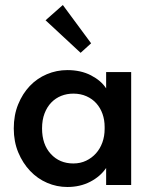

<svg xmlns="http://www.w3.org/2000/svg" viewBox="-20 -739 609 767"><path d="M249 8Q207 8 168.5 -8.5Q130 -25 100.5 -56Q71 -87 53 -130Q35 -173 35 -226Q35 -279 52.5 -322Q70 -365 99 -395.5Q128 -426 167 -442.5Q206 -459 249 -459Q303 -459 343.5 -438Q384 -417 404 -386V-451H504V0H404V-68Q381 -34 340.5 -13Q300 8 249 8ZM273 -86Q301 -86 324 -97Q347 -108 363.5 -126.5Q380 -145 389 -170Q398 -195 398 -224V-232Q398 -260 389.5 -284Q381 -308 365 -326Q349 -344 325.5 -354.5Q302 -365 273 -365Q247 -365 224.5 -356Q202 -347 185 -329.5Q168 -312 158 -286Q148 -260 148 -226Q148 -162 183 -124Q218 -86 273 -86ZM344 -566 302 -528 162 -658 231 -719Z"/></svg>

Font: Tilda Sans Semibold
Style: Regular
Weight: 600
Designer: ParaType Ltd
Foundry: ParaType Ltd
Version: Version 1.009